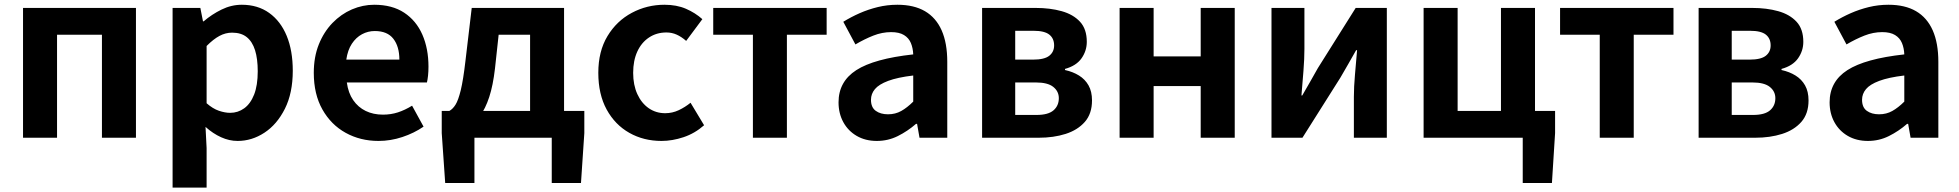

<svg xmlns="http://www.w3.org/2000/svg" viewBox="-20 -594 8450 828"><path d="M79.3 0V-559.8H566.3V0H419.6V-444.1H226V0Z M724.3 214.9V-559.8H844L855.4 -501.9H858.2Q893.3 -532.1 935.5 -552.8Q977.7 -573.5 1022.8 -573.5Q1091.7 -573.5 1141 -538.1Q1190.4 -502.6 1216.5 -439.1Q1242.6 -375.6 1242.6 -288.9Q1242.6 -192.9 1208.6 -125Q1174.5 -57.1 1120.3 -21.7Q1066.2 13.8 1004.7 13.8Q968.5 13.8 933.4 -2.2Q898.2 -18.1 866.3 -46.8L871 44.4V214.9ZM972.6 -107.4Q1006 -107.4 1033.1 -126.9Q1060.2 -146.4 1075.9 -186.2Q1091.5 -226.1 1091.5 -286.6Q1091.5 -340.3 1079.9 -377.5Q1068.2 -414.6 1044.1 -433.9Q1020.1 -453.2 980.8 -453.2Q952.5 -453.2 926.2 -439Q900 -424.9 871 -395.7V-148.7Q897.7 -125.3 924 -116.3Q950.2 -107.4 972.6 -107.4Z M1612.4 13.8Q1533.9 13.8 1470.7 -21.2Q1407.5 -56.1 1370.4 -121.9Q1333.2 -187.7 1333.2 -279.9Q1333.2 -348.1 1354.8 -402.2Q1376.4 -456.3 1413.6 -494.8Q1450.8 -533.2 1497.5 -553.4Q1544.3 -573.5 1593.7 -573.5Q1671.1 -573.5 1723 -539.3Q1774.9 -505.1 1801.4 -444.7Q1827.8 -384.4 1827.8 -306.4Q1827.8 -285.9 1825.9 -267.6Q1823.9 -249.4 1821.1 -238.4H1475.7Q1481.9 -192.8 1503.2 -162.1Q1524.4 -131.4 1557.1 -115.5Q1589.8 -99.6 1631.6 -99.6Q1665.6 -99.6 1696 -109.4Q1726.3 -119.3 1757.1 -138.2L1806.6 -47.9Q1765.7 -19.8 1715 -3Q1664.4 13.8 1612.4 13.8ZM1473.4 -336.9H1702.3Q1702.3 -393.2 1676.4 -426.7Q1650.6 -460.2 1596.1 -460.2Q1567 -460.2 1541.2 -446.4Q1515.4 -432.6 1497.4 -405.4Q1479.4 -378.2 1473.4 -336.9Z M2026 0V195.2H1899.9L1885 -20V-115.7H2499.9V-20L2485.5 195.2H2359.4V0ZM2266 -43.2V-444.1H2130.4L2114.6 -298.5Q2106.3 -226 2089.8 -175.5Q2073.2 -125.1 2049.8 -93.8Q2026.4 -62.5 1997.2 -47.7Q1968 -32.8 1934.1 -30.5L1918 -115.7Q1932.7 -123.9 1944.4 -142.5Q1956.2 -161 1967 -204.9Q1977.7 -248.9 1987.2 -330.9L2014.3 -559.8H2412.5V-43.2Z M2832.8 13.8Q2755.7 13.8 2694 -21.1Q2632.3 -55.9 2596.2 -121.7Q2560.2 -187.5 2560.2 -279.9Q2560.2 -372.8 2599.8 -438.4Q2639.4 -503.9 2704.8 -538.7Q2770.1 -573.5 2845.5 -573.5Q2898 -573.5 2938.1 -556.2Q2978.2 -538.8 3008.9 -511.4L2939.1 -417.6Q2918.6 -435.6 2897.9 -444.8Q2877.2 -454 2854.1 -454Q2811.4 -454 2778.9 -432.3Q2746.3 -410.7 2728.4 -371.7Q2710.5 -332.7 2710.5 -279.9Q2710.5 -227.4 2728.5 -188.2Q2746.5 -148.9 2777.7 -127.3Q2808.9 -105.8 2848.7 -105.8Q2879.4 -105.8 2907 -118.8Q2934.7 -131.9 2958 -150.9L3016.4 -53.9Q2976.4 -18.6 2927.8 -2.4Q2879.2 13.8 2832.8 13.8Z M3226.9 0V-444.1H3055.8V-559.8H3544.9V-444.1H3373.5V0Z M3761.4 13.8Q3711.9 13.8 3674.6 -7.9Q3637.4 -29.5 3616.8 -67.2Q3596.2 -105 3596.2 -152.6Q3596.2 -242.2 3672.9 -291.6Q3749.7 -341 3918.3 -359.4Q3917.2 -386.8 3908.1 -408.6Q3899 -430.4 3878.4 -442.9Q3857.8 -455.5 3823.1 -455.5Q3784.3 -455.5 3746.3 -440.5Q3708.3 -425.6 3669 -402.4L3616.7 -500.1Q3650.1 -520.7 3687.2 -537.1Q3724.3 -553.4 3765.3 -563.5Q3806.3 -573.5 3850.1 -573.5Q3921.4 -573.5 3969 -545.7Q4016.6 -517.8 4040.9 -463Q4065.1 -408.3 4065.1 -327V0H3945.4L3934.9 -59.9H3930.4Q3894.3 -28.4 3852 -7.3Q3809.8 13.8 3761.4 13.8ZM3809.7 -101.1Q3841.1 -101.1 3866.6 -115.4Q3892.1 -129.7 3918.3 -155.8V-268.4Q3850.4 -260.3 3810.2 -245.2Q3770 -230.1 3753.1 -209.7Q3736.1 -189.3 3736.1 -163.8Q3736.1 -130.8 3756.7 -116Q3777.3 -101.1 3809.7 -101.1Z M4215.3 0V-559.8H4446.3Q4508.7 -559.8 4558.6 -545.8Q4608.5 -531.8 4637.7 -500.1Q4666.8 -468.5 4666.8 -413.4Q4666.8 -374.9 4644.1 -342.5Q4621.3 -310.2 4572.8 -296.8V-292Q4607.1 -284.5 4633.2 -268.3Q4659.4 -252.1 4674.3 -225.8Q4689.3 -199.4 4689.3 -160.9Q4689.3 -103.7 4658.3 -68.3Q4627.2 -33 4575.4 -16.5Q4523.6 0 4459.3 0ZM4358.1 -336.9H4435.1Q4483.9 -336.9 4504.9 -353.5Q4525.9 -370.1 4525.9 -398.1Q4525.9 -428.2 4505.2 -444.7Q4484.5 -461.2 4437.3 -461.2H4358.1ZM4358.1 -98.3H4449.9Q4500.5 -98.3 4523.4 -118.3Q4546.2 -138.2 4546.2 -170.5Q4546.2 -200.1 4522.3 -219.2Q4498.4 -238.4 4447.1 -238.4H4358.1Z M4808.3 0V-559.8H4955V-350.9H5158V-559.8H5304.8V0H5158V-222.8H4955V0Z M5463.3 0V-559.8H5605.3V-383.2Q5605.3 -340.9 5601.1 -287.8Q5596.9 -234.6 5592.5 -182.4H5596Q5610.6 -208.2 5630.2 -241.8Q5649.7 -275.5 5663.4 -300.5L5826.4 -559.8H5960.7V0H5818.6V-176.4Q5818.6 -218.8 5823.3 -272Q5828 -325.2 5832.4 -377.4H5828.2Q5813.7 -352.4 5794.4 -317.9Q5775.2 -283.5 5760.5 -259.3L5596.8 0Z M6546.8 195.2V0H6119.3V-559.8H6266V-115.7H6452.9V-559.8H6599.7V-115.7H6686.3V-20L6672.7 195.2Z M6878.9 0V-444.1H6707.8V-559.8H7196.9V-444.1H7025.5V0Z M7305.3 0V-559.8H7536.3Q7598.7 -559.8 7648.6 -545.8Q7698.5 -531.8 7727.7 -500.1Q7756.8 -468.5 7756.8 -413.4Q7756.8 -374.9 7734.1 -342.5Q7711.3 -310.2 7662.8 -296.8V-292Q7697.1 -284.5 7723.2 -268.3Q7749.4 -252.1 7764.3 -225.8Q7779.3 -199.4 7779.3 -160.9Q7779.3 -103.7 7748.3 -68.3Q7717.2 -33 7665.4 -16.5Q7613.6 0 7549.3 0ZM7448.1 -336.9H7525.1Q7573.9 -336.9 7594.9 -353.5Q7615.9 -370.1 7615.9 -398.1Q7615.9 -428.2 7595.2 -444.7Q7574.5 -461.2 7527.3 -461.2H7448.1ZM7448.1 -98.3H7539.9Q7590.5 -98.3 7613.4 -118.3Q7636.2 -138.2 7636.2 -170.5Q7636.2 -200.1 7612.3 -219.2Q7588.4 -238.4 7537.1 -238.4H7448.1Z M8035.4 13.8Q7985.9 13.8 7948.6 -7.9Q7911.4 -29.5 7890.8 -67.2Q7870.2 -105 7870.2 -152.6Q7870.2 -242.2 7946.9 -291.6Q8023.7 -341 8192.3 -359.4Q8191.2 -386.8 8182.1 -408.6Q8173 -430.4 8152.4 -442.9Q8131.8 -455.5 8097.1 -455.5Q8058.3 -455.5 8020.3 -440.5Q7982.3 -425.6 7943 -402.4L7890.7 -500.1Q7924.1 -520.7 7961.2 -537.1Q7998.3 -553.4 8039.3 -563.5Q8080.3 -573.5 8124.1 -573.5Q8195.4 -573.5 8243 -545.7Q8290.6 -517.8 8314.9 -463Q8339.1 -408.3 8339.1 -327V0H8219.4L8208.9 -59.9H8204.4Q8168.3 -28.4 8126 -7.3Q8083.8 13.8 8035.4 13.8ZM8083.7 -101.1Q8115.1 -101.1 8140.6 -115.4Q8166.1 -129.7 8192.3 -155.8V-268.4Q8124.4 -260.3 8084.2 -245.2Q8044 -230.1 8027.1 -209.7Q8010.1 -189.3 8010.1 -163.8Q8010.1 -130.8 8030.7 -116Q8051.3 -101.1 8083.7 -101.1Z"/></svg>

Font: Shanggu Sans SC VF
Style: Regular
Weight: 250
Designer: GuiWonder
Version: Version 1.021